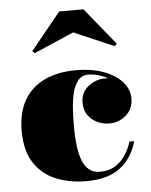

<svg xmlns="http://www.w3.org/2000/svg" viewBox="-53 -772 651 826"><g transform="rotate(-5 272.5 -359.0)"><path d="M286.5 10Q216 10 157.2 -13.5Q98.5 -37 63.2 -89.8Q28 -142.5 28 -230Q28 -307.5 58.5 -361Q89 -414.5 146.5 -442Q204 -469.5 284.5 -469.5Q350.5 -469.5 401.5 -450.8Q452.5 -432 481.5 -400Q510.5 -368 510.5 -328Q510.5 -282.5 479.2 -255.5Q448 -228.5 406.5 -228.5Q381.5 -228.5 356.8 -239.5Q332 -250.5 315.8 -272.5Q299.5 -294.5 299.5 -327Q299.5 -372 332.2 -397.8Q365 -423.5 406.5 -423.5Q446.5 -423.5 478 -398.2Q509.5 -373 509.5 -328H490.5Q490.5 -353.5 475.2 -375.2Q460 -397 436 -412.8Q412 -428.5 385.2 -437.2Q358.5 -446 335 -446Q306.5 -446 290 -425.8Q273.5 -405.5 265.8 -373.2Q258 -341 255.8 -303.2Q253.5 -265.5 253.5 -230Q253.5 -187 257.8 -149.8Q262 -112.5 272.2 -84.5Q282.5 -56.5 301.2 -40.8Q320 -25 348.5 -25Q385 -25 411.8 -40.5Q438.5 -56 457 -82.8Q475.5 -109.5 486 -143.5H506.5Q487 -72.5 434 -31.2Q381 10 286.5 10ZM113 -558 103.5 -567.5 233.5 -727.5H338.5L468.5 -567.5L458.5 -558L285.5 -632.5Z"/></g></svg>

Font: Bodoni Moda Black
Style: Regular
Weight: 900
Version: Version 2.005